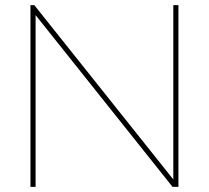

<svg xmlns="http://www.w3.org/2000/svg" viewBox="-20 -730 816 750"><path d="M654 0 119 -671V0H99V-710H114L657 -29V-710H677V0Z"/></svg>

Font: Raleway
Style: Thin
Weight: 100
Designer: Matt McInerney, Pablo Impallari, Rodrigo Fuenzalida
Foundry: Matt McInerney, Pablo Impallari, Rodrigo Fuenzalida
Version: Version 3.000